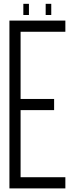

<svg xmlns="http://www.w3.org/2000/svg" viewBox="-20 -997 398 1024"><path d="M328.6 7.8H30.3V-887.2H328.6V-827.6H89.8V-469.2H268.6V-409.7H89.8V-51.8H328.6ZM134.3 -917H104.5V-976.6H134.3ZM253.4 -917H223.6V-976.6H253.4Z"/></svg>

Font: Ignotum
Style: Regular
Weight: 400
Designer: GGBot
Version: 0.10